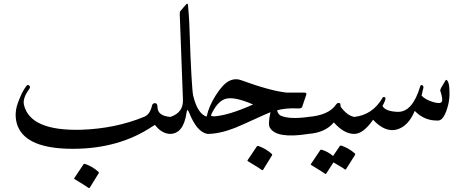

<svg xmlns="http://www.w3.org/2000/svg" viewBox="-20 -710 2466 1018"><path d="M120 -254Q127 -264 135 -256Q143 -249 135 -238Q99 -189 107 -154Q140 -15 410 -22Q592 -28 745 -91Q775 -103 786 -150Q789 -164 804 -163Q815 -161 815 -142Q816 -95 884 -90Q909 -89 906 -58Q900 0 884 0Q839 0 803 -46Q801 -49 790 -41Q612 79 366 79Q122 79 74 -41Q52 -99 74 -162Q96 -224 120 -254ZM423 161Q425 158 431 159Q471 173 502 201Q506 205 503 209L456 285Q453 290 446 284Q442 281 425 270Q408 259 376 240Q371 237 374 234Z M1081 -90Q1093 -87 1093 -61Q1091 1 1081 0Q1024 -8 982 -115Q972 -139 969 -112Q953 -2 883 0Q877 0 872 -11Q848 -80 883 -90Q918 -101 936 -126Q951 -148 950 -182L933 -635Q933 -648 937 -652L966 -686Q976 -697 977 -681Q979 -657 981.5 -624Q984 -591 985 -549Q990 -397 995 -310.5Q1000 -224 1004 -204Q1028 -102 1081 -90Z M1123 -203Q1160 -262 1192 -279Q1224 -297 1258 -285Q1414 -228 1500 -219H1596Q1608 -219 1603 -205L1582 -143Q1579 -135 1564 -135Q1527 -137 1498 -134Q1469 -131 1449 -125Q1455 -103 1468 -97Q1515 -76 1615 -90Q1647 -95 1630 -22Q1626 -2 1615 0Q1446 27 1411 -33Q1400 -50 1414 -115Q1404 -111 1383 -102Q1362 -93 1330 -78Q1267 -49 1226 -32Q1144 0 1080 0Q1058 -43 1077 -97Q1088 -147 1123 -203ZM1322 -156Q1218 -201 1173 -185Q1130 -170 1098 -98Q1103 -93 1115 -93Q1192 -98 1322 -156ZM1342 66Q1344 63 1350 64Q1390 78 1421 106Q1425 110 1422 114L1375 190Q1372 195 1365 189Q1361 186 1344 175Q1327 164 1295 145Q1290 142 1293 139Z M1858 -90Q1876 -85 1877 -79Q1879 -71 1877 -55Q1870 0 1858 0Q1804 0 1750 -61Q1704 -6 1614 0Q1604 0 1601 -15L1593 -57Q1590 -66 1597 -78Q1603 -88 1614 -90Q1724 -99 1762 -156Q1767 -164 1776 -164Q1785 -164 1785 -155Q1785 -147 1787 -143Q1820 -98 1858 -90ZM1782 64Q1784 61 1790 62Q1810 69 1827.5 79Q1845 89 1861 103Q1865 107 1862 112L1814 188Q1812 191 1805 186Q1802 183 1788 174.5Q1774 166 1748 151L1710 210Q1707 215 1700 209Q1696 206 1679 195Q1662 184 1630 165Q1626 162 1629 159L1678 86Q1680 83 1686 84Q1703 89 1718 97.5Q1733 106 1746 117Z M2343 -285Q2347 -290 2354 -279Q2362 -267 2363 -229Q2365 -189 2356 -153Q2335 -72 2304 -71Q2231 -68 2179 -122Q2145 -40 2083 -23Q2022 -7 1958 -75Q1906 0 1858 0Q1848 0 1840 -44Q1833 -87 1858 -90Q1956 -101 2008 -191Q2011 -196 2015 -196Q2020 -196 2023 -192Q2028 -185 2008 -148Q2024 -119 2089 -117Q2167 -115 2208 -252Q2210 -259 2214 -259Q2220 -259 2223 -255Q2226 -250 2225 -245L2215 -203Q2236 -181 2276 -169Q2317 -157 2323 -172Q2329 -186 2314 -230Q2312 -236 2343 -285Z"/></svg>

Font: Amiri
Style: Regular
Weight: 400
Designer: Khaled Hosny
Version: Version 0.114